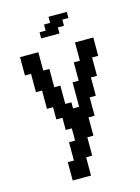

<svg xmlns="http://www.w3.org/2000/svg" viewBox="-122 -694 691 949"><g transform="rotate(-15 223.5 -219.0)"><path d="M128.9 187.5V93.8H160.2V0H191.4V-62.5H160.2V-125H128.9V-187.5H97.7V-281.2H66.4V-375H35.2V-468.8H128.9V-375H160.2V-281.2H191.4V-187.5H222.7V-156.2H253.9V-281.2H285.2V-375H316.4V-468.8H410.2V-375H378.9V-281.2H347.7V-187.5H316.4V-93.8H285.2V0H253.9V93.8H222.7V187.5ZM160.2 -531.2V-562.5H191.4V-593.8H222.7V-625H316.4V-593.8H285.2V-562.5H253.9V-531.2Z"/></g></svg>

Font: Terminal Grotesque
Style: Regular
Weight: 400
Designer: Raphaël Bastide
Foundry: http://raphaelbastide.com
Version: Version 1.0